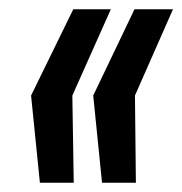

<svg xmlns="http://www.w3.org/2000/svg" viewBox="-20 -530 393 414"><path d="M66 -136 47 -324 138 -510H219L136 -324L139 -136ZM200 -136 181 -324 270 -510H353L271 -324L273 -136Z"/></svg>

Font: Saira Ultra Condensed
Style: Bold Italic
Weight: 700
Width: 1
Italic angle: -12°
Designer: Hector Gatti with collaboration of the Omnibus-Type team
Foundry: Omnibus-Type
Version: Version 1.001; ttfautohint (v1.8)